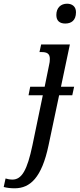

<svg xmlns="http://www.w3.org/2000/svg" viewBox="-142 -776 430 1036"><path d="M210 -649C242 -649 268 -665 268 -710C268 -742 246 -756 220 -756C187 -756 162 -735 162 -695C162 -663 181 -649 210 -649ZM-61 240C20 239 83 184 120 8L177 -262H248L258 -308H187L235 -536H80L71 -495H82C110 -495 127 -488 127 -458C127 -445 126 -439 122 -421L99 -308H21L12 -262H89L33 8C5 141 -24 193 -75 193C-88 193 -103 190 -112 187L-122 233C-103 238 -85 240 -61 240Z"/></svg>

Font: Noto Serif ExtraCondensed
Style: Italic
Weight: 400
Width: 2
Italic angle: -12°
Designer: Monotype Design Team
Foundry: Monotype Imaging Inc.
Version: Version 2.014